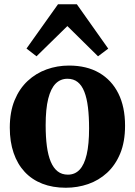

<svg xmlns="http://www.w3.org/2000/svg" viewBox="-20 -871 634 902"><path d="M26 -271Q26 -345 48.5 -399.8Q71 -454.5 110 -490.8Q149 -527 199 -545Q249 -563 304 -563Q387 -563 445.8 -529Q504.5 -495 536 -432Q567.5 -369 567.5 -280.5Q567.5 -205 544.8 -150Q522 -95 483 -59.2Q444 -23.5 394 -6.2Q344 11 289 11Q227.5 11 178.8 -8Q130 -27 96 -63.5Q62 -100 44 -152.5Q26 -205 26 -271ZM299 -50.5Q332 -50.5 354 -73.8Q376 -97 387.2 -145Q398.5 -193 398.5 -268Q398.5 -323.5 393.2 -366.8Q388 -410 376.2 -440Q364.5 -470 345 -485.5Q325.5 -501 297 -501Q264 -501 241.2 -478Q218.5 -455 206.5 -407Q194.5 -359 194.5 -283Q194.5 -227.5 200.2 -184.2Q206 -141 218.5 -111.2Q231 -81.5 250.8 -66Q270.5 -50.5 299 -50.5ZM151.5 -606.5 104.5 -643 252.5 -851H341L488.5 -642.5L440.5 -606.5L296.5 -748.5Z"/></svg>

Font: Merriweather 36pt ExtraBold
Style: Regular
Weight: 800
Designer: Eben Sorkin
Foundry: Eben Sorkin
Version: Version 2.100